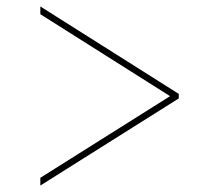

<svg xmlns="http://www.w3.org/2000/svg" viewBox="-20 -565 680 595"><path d="M105 -545V-521L507 -267L105 -14V10L534 -260V-274Z"/></svg>

Font: Sprat Condensed Thin
Style: Regular
Weight: 100
Width: 3
Designer: Ethan Nakache
Foundry: Collletttivo
Version: Version 2.000;Glyphs 3.2 (3217)